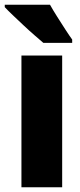

<svg xmlns="http://www.w3.org/2000/svg" viewBox="-34 -786 337 806"><path d="M227 0H56V-553H227ZM176 -766Q187 -746 205 -717.5Q223 -689 240.5 -662Q258 -635 269 -620V-606H148Q134 -618 111.5 -637.5Q89 -657 64.5 -680Q40 -703 19 -723Q-2 -743 -14 -756V-766Z"/></svg>

Font: Noto Sans Gujarati UI Condensed Black
Style: Regular
Weight: 900
Width: 3
Designer: Jelle Bosma - Monotype Design Team, Universal Thirst
Foundry: Monotype Imaging Inc.
Version: Version 2.106; ttfautohint (v1.8.4.7-5d5b)